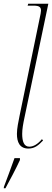

<svg xmlns="http://www.w3.org/2000/svg" viewBox="-36 -780 277 1021"><path d="M115 10C149 10 169 -8 193 -33L187 -40C166 -15 143 0 120 0C91 0 82 -29 82 -68C82 -94 87 -121 94 -154L221 -760H114L111 -750H142C175 -750 182 -741 182 -723C182 -720 181 -717 180 -707L68 -164C62 -133 54 -98 54 -68C54 -25 68 10 115 10ZM-15 213 -16 221H-7C14 183 51 113 70 71V61H41C24 109 1 171 -15 213Z"/></svg>

Font: Noto Serif Display Condensed Thin
Style: Italic
Weight: 100
Width: 3
Italic angle: -12°
Designer: Monotype Design Team
Foundry: Monotype Imaging Inc.
Version: Version 2.009